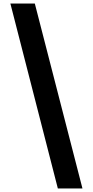

<svg xmlns="http://www.w3.org/2000/svg" viewBox="-20 -889 527 1092"><path d="M39 -869H178L449 183H309Z"/></svg>

Font: Khand Black
Style: Regular
Weight: 900
Designer: Sanchit Sawaria and Jyotish Sonowal (Devanagari), Satya Rajpurohit (Latin)
Foundry: Indian Type Foundry
Version: Version 2.000;PS 1.0;hotconv 1.0.79;makeotf.lib2.5.61930